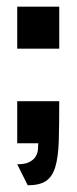

<svg xmlns="http://www.w3.org/2000/svg" viewBox="-20 -551 228 571"><path d="M31.2 -531.2H156.2V-406.2H31.2ZM31.2 -250H156.2Q156.2 -179.7 154.8 -131.8Q153.3 -84 144.5 -54.7Q135.7 -25.4 116.7 -12.7Q97.7 0 62.5 0L31.2 -62.5Q54.7 -62.5 67.4 -69.1Q80.1 -75.7 85.9 -85.4Q91.8 -95.2 92.8 -106Q93.8 -116.7 93.8 -125H31.2Z"/></svg>

Font: tigers
Style: Regular
Weight: 400
Designer: vernon adams
Foundry: vernon adams
Version: Version 1.2